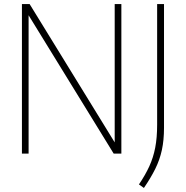

<svg xmlns="http://www.w3.org/2000/svg" viewBox="-20 -760 920 950"><path d="M88.5 0V-740H126.5L547.5 -55.5V-740H580.5V0H542.5L121.5 -684.5V0ZM692 170 667.5 152.5Q699 106 718.8 62.8Q738.5 19.5 748 -29.5Q757.5 -78.5 757.5 -143V-740H791.5V-127.5Q791.5 -66.5 781 -18Q770.5 30.5 748.5 75Q726.5 119.5 692 170Z"/></svg>

Font: Encode Sans SmCnd Th
Style: Regular
Weight: 100
Width: 4
Designer: Multiple Designers
Foundry: Impallari Type
Version: Version 3.002; ttfautohint (v1.8.3) -l 8 -r 50 -G 200 -x 14 